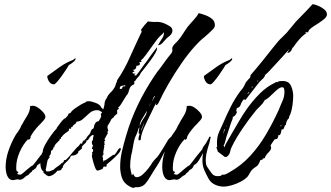

<svg xmlns="http://www.w3.org/2000/svg" viewBox="-20 -871 1590 922"><path d="M239 -466Q224 -466 215.5 -479.5Q207 -493 207 -506Q237 -528 267.5 -549.5Q298 -571 330 -583L342 -592L343 -588Q343 -582 330 -571.5Q317 -561 311 -559Q310 -557 301 -542.5Q292 -528 279.5 -510.5Q267 -493 255.5 -479.5Q244 -466 239 -466ZM43 -6Q29 -6 21 -16.5Q13 -27 10 -42Q7 -57 7 -68Q7 -107 20.5 -146.5Q34 -186 53 -219Q58 -228 64 -235L74 -250Q77 -255 80 -262Q82 -269 86 -273Q91 -283 97.5 -294Q104 -305 111 -316Q125 -339 125 -363Q126 -362 128 -362H129Q133 -362 135 -363H139Q149 -363 162.5 -354Q176 -345 187 -332.5Q198 -320 198 -310Q198 -303 190.5 -294Q183 -285 174 -276L165 -267L156 -257Q149 -249 142 -239.5Q135 -230 129 -219Q127 -217 127 -214Q127 -210 126 -209Q126 -203 116 -199V-204Q91 -179 74.5 -141Q58 -103 58 -69V-60Q58 -53 60 -51Q61 -47 64 -47H66Q66 -46 67 -46Q67 -45 68 -45V-44Q68 -42 65 -39L64 -38Q62 -36 62 -36Q62 -35 69 -33.5Q76 -32 77 -32Q81 -32 90 -39.5Q99 -47 109 -56Q119 -65 125 -69Q132 -75 138 -77Q146 -87 154 -97Q162 -107 169 -117Q177 -127 184.5 -136Q192 -145 200 -155V-157Q200 -159 205.5 -167.5Q211 -176 217.5 -184Q224 -192 226 -192Q227 -191 227 -187Q227 -183 226 -182Q220 -169 208 -145.5Q196 -122 183.5 -102Q171 -82 160 -79Q158 -74 154 -67Q150 -60 144 -58Q141 -53 136 -53Q133 -45 129 -44Q127 -42 125 -40.5Q123 -39 122 -38Q121 -34 115 -30.5Q109 -27 105 -25Q100 -20 92 -14Q84 -8 76 -8H73L70 -9H68Q67 -10 65 -10Q62 -10 54 -8Q46 -6 43 -6Z M213 -25Q209 -25 209 -27Q205 -29 204 -29L201 -31L200 -33H199L188 -42L190 -46Q178 -55 175.5 -70Q173 -85 173 -98Q173 -108 175 -116.5Q177 -125 182 -133L180 -136L185 -139V-141Q185 -155 197.5 -177.5Q210 -200 226 -222Q242 -244 253 -255L252 -256Q256 -261 264 -272.5Q272 -284 280.5 -293.5Q289 -303 294 -303L308 -319V-324L311 -326L320 -329L319 -331Q328 -342 341.5 -351.5Q355 -361 367 -368L384 -377L390 -379L393 -382Q396 -385 405 -385Q419 -385 440.5 -376.5Q462 -368 466 -355Q473 -350 475 -345Q478 -351 479.5 -358Q481 -365 482 -371Q482 -382 488 -394L491 -397Q497 -413 511 -427Q518 -433 523.5 -441Q529 -449 533 -456Q533 -459 538 -472Q544 -483 542 -485Q560 -511 575.5 -539Q591 -567 604 -597Q617 -627 631 -656.5Q645 -686 658 -714Q660 -715 660 -719Q660 -722 659 -724Q658 -726 657 -728L673 -749Q678 -754 682 -759Q686 -764 690 -768Q701 -767 712 -766Q723 -765 733 -766Q755 -766 775 -756Q784 -752 796 -744.5Q808 -737 808 -724Q808 -711 795 -699Q788 -694 782.5 -689Q777 -684 773 -679Q766 -671 759 -663.5Q752 -656 741 -654L738 -657H741Q746 -668 757 -684Q767 -698 767 -710Q767 -715 766 -716L764 -715L765 -714Q761 -708 756 -704Q751 -700 746 -695Q742 -691 738 -686Q734 -681 730 -676Q724 -668 709.5 -647.5Q695 -627 680.5 -607.5Q666 -588 658 -582L657 -579H655Q657 -576 662 -576Q657 -572 648 -572Q652 -568 652 -565Q652 -559 646 -557Q640 -555 635 -555Q635 -539 623 -536Q622 -535 621 -535Q620 -535 620 -536H617Q620 -534 622.5 -531.5Q625 -529 626 -528L624 -527L625 -526H621Q615 -526 617 -524L618 -518H624Q629 -518 631 -516H628L625 -508Q627 -509 634 -509Q648 -526 659.5 -543Q671 -560 684 -576Q696 -593 708 -610Q720 -627 733 -643L732 -645Q734 -643 734 -638Q734 -630 725 -614.5Q716 -599 703 -581.5Q690 -564 677.5 -547.5Q665 -531 657 -522Q655 -518 652 -512.5Q649 -507 645 -503Q641 -499 637 -494Q633 -489 631 -484Q625 -483 625 -479V-471Q625 -466 620 -464Q609 -460 604.5 -450.5Q600 -441 597.5 -430.5Q595 -420 587 -412Q584 -408 576 -394.5Q568 -381 560 -368.5Q552 -356 547 -356L551 -349Q541 -342 542 -339Q543 -338 543 -326Q543 -324 535 -319Q527 -313 527 -309L515 -299Q511 -290 507 -283Q503 -276 500 -272Q492 -263 500 -244Q494 -237 497 -234Q499 -230 493 -223L482 -203V-202L486 -195L481 -194L482 -183Q481 -184 481 -183Q481 -178 484 -178L479 -172L481 -168L477 -148Q475 -140 477 -128Q472 -126 472 -117Q472 -114 475 -114L474 -102Q477 -102 477 -99L475 -97L477 -95Q480 -97 481 -100Q482 -103 486 -101L523 -127L530 -128Q538 -136 545.5 -149.5Q553 -163 560 -159Q562 -148 547 -131.5Q532 -115 515 -100.5Q498 -86 492 -81V-73Q492 -72 489.5 -71.5Q487 -71 486 -70Q484 -72 481.5 -71Q479 -70 477 -70L471 -57L470 -59Q467 -58 464.5 -57Q462 -56 460 -55Q454 -52 448 -52Q442 -52 436 -68Q430 -84 425.5 -102Q421 -120 421 -124L423 -126Q421 -130 423 -133Q425 -136 421 -138L426 -143H427V-152Q427 -157 422 -155L421 -158L423 -163V-164L426 -169L425 -171Q425 -173 426 -173Q427 -173 428 -174H427L422 -178Q421 -181 421 -188Q421 -197 426 -197Q426 -208 429 -217Q432 -226 423 -222L417 -218Q416 -215 413 -215Q411 -211 405.5 -203Q400 -195 394 -196V-195Q394 -194 395 -193Q395 -187 383 -177.5Q371 -168 373 -157L355 -143L357 -141H355L356 -138Q345 -124 327 -124Q320 -124 317 -115Q314 -106 308 -106L311 -105Q304 -98 293.5 -88Q283 -78 281 -68L280 -69L282 -66L276 -62Q276 -55 269 -53Q262 -51 255 -51Q249 -41 236.5 -33Q224 -25 213 -25ZM557 -444Q567 -444 567 -447Q567 -452 570 -456H576Q582 -456 582 -458Q581 -459 581 -462Q577 -461 573 -460Q569 -459 565 -459Q555 -457 555 -446V-445ZM203 -48H214Q216 -48 220 -49Q224 -50 227 -52Q233 -55 239 -55Q239 -56 237 -57Q237 -59 239 -59Q240 -58 240 -59H241Q245 -64 250 -67Q255 -70 260 -74Q269 -79 276 -88L279 -86L280 -91Q286 -91 286 -97Q286 -103 296 -103Q302 -109 309.5 -116.5Q317 -124 324 -134Q332 -143 339 -151Q346 -159 352 -166L353 -164V-165Q359 -171 361 -174Q362 -176 363.5 -178Q365 -180 367 -183L370 -181Q376 -181 376 -187L375 -189L382 -195V-198Q383 -198 384 -197Q384 -196 386 -194Q385 -198 387.5 -201Q390 -204 394 -203L393 -206L402 -219Q404 -221 407.5 -224Q411 -227 414 -234Q416 -241 418.5 -245Q421 -249 422 -251Q430 -251 432 -265Q434 -279 445 -287Q452 -287 455 -291Q458 -295 461 -301Q465 -307 466 -314Q464 -320 464 -322Q464 -326 467 -327Q470 -330 470 -331Q470 -333 462.5 -337Q455 -341 453 -342Q453 -341 452.5 -340.5Q452 -340 451 -341Q450 -342 446 -342Q426 -342 410.5 -328.5Q395 -315 380 -301Q365 -287 348 -287Q346 -280 340.5 -275.5Q335 -271 330 -268V-264L321 -259V-257Q323 -251 319 -253H311V-248Q310 -246 310 -243Q303 -238 292 -230Q281 -222 277 -213L275 -214L272 -211L274 -209L270 -203L266 -205L267 -199Q262 -194 251 -183Q240 -172 241 -164H237L234 -152H231L227 -147H224L225 -146V-138Q223 -138 223 -135L225 -133L215 -119L220 -118V-116Q220 -114 214 -114L215 -112Q214 -109 212 -106.5Q210 -104 209 -103Q208 -101 206 -90Q204 -79 202 -68Q200 -57 199 -56Z M620 31Q615 31 610 28Q605 25 600 23Q574 8 565.5 -17.5Q557 -43 557 -70Q557 -108 566 -146Q575 -184 586 -221Q608 -297 642 -367.5Q676 -438 720 -504Q727 -515 734.5 -525Q742 -535 750 -545Q758 -555 765 -565.5Q772 -576 779 -585L793 -603Q797 -607 800 -611.5Q803 -616 806 -620Q808 -626 808 -629Q807 -632 807 -638Q807 -648 820 -661Q826 -667 830.5 -671.5Q835 -676 838 -680Q844 -687 849.5 -695Q855 -703 860 -711Q865 -719 870.5 -727Q876 -735 881 -742Q888 -750 895 -758.5Q902 -767 909 -774Q916 -782 922.5 -790Q929 -798 934 -808Q951 -804 969 -797Q987 -790 999.5 -779Q1012 -768 1012 -749Q1012 -742 1006 -734Q985 -712 961 -692Q948 -682 937 -671Q926 -660 916 -649Q885 -615 852 -567.5Q819 -520 790 -470Q761 -420 742 -378L737 -370L729 -365V-371L731 -378Q725 -368 720 -358Q715 -348 710 -337L689 -294Q680 -276 671.5 -257Q663 -238 658 -218Q657 -215 657 -211Q657 -206 656 -203Q656 -197 649 -197Q645 -197 645 -201Q645 -216 653 -232Q652 -231 651 -229.5Q650 -228 648 -227Q646 -231 646 -232V-233Q646 -246 650 -260Q645 -255 644 -250Q642 -243 639.5 -235.5Q637 -228 633 -220Q629 -213 627 -205.5Q625 -198 623 -191L617 -158Q616 -150 614 -141.5Q612 -133 610 -125Q605 -98 605 -74Q605 -72 605 -69Q605 -66 606 -63Q607 -60 607 -57Q607 -54 608 -50L611 -39Q612 -37 612 -34Q612 -31 613 -29Q615 -34 622 -35V-30Q626 -26 628 -23Q631 -20 636 -20Q650 -20 665 -33Q680 -46 693 -63Q706 -80 712 -91Q716 -96 720 -101Q724 -106 728 -110Q733 -114 736.5 -119Q740 -124 744 -129Q765 -161 783 -192Q785 -196 787 -199Q789 -202 791 -204L799 -212Q805 -218 807 -218Q810 -218 810 -214Q810 -213 805 -201Q800 -189 796 -184L797 -183Q786 -167 776 -151Q766 -135 758 -118Q750 -101 740.5 -85Q731 -69 720 -53Q710 -38 700 -20.5Q690 -3 678.5 10.5Q667 24 649 27Q647 28 644 28Q641 28 639 28H629Q625 31 620 31ZM695 -361Q699 -365 701.5 -369.5Q704 -374 706 -379Q711 -386 715 -393Q719 -400 723 -407H724L725 -411Q722 -411 717 -402Q715 -397 713 -392.5Q711 -388 709 -384L700 -369ZM663 -301Q651 -284 651 -264Q657 -284 668 -300L679 -317Q683 -324 685 -336L684 -337Q674 -318 663 -301ZM658 -243Q660 -247 660 -247Q665 -258 668.5 -268Q672 -278 673 -288Q672 -279 665 -264Q658 -251 658 -243Z M991 -466Q976 -466 967.5 -479.5Q959 -493 959 -506Q989 -528 1019.5 -549.5Q1050 -571 1082 -583L1094 -592L1095 -588Q1095 -582 1082 -571.5Q1069 -561 1063 -559Q1062 -557 1053 -542.5Q1044 -528 1031.5 -510.5Q1019 -493 1007.5 -479.5Q996 -466 991 -466ZM795 -6Q781 -6 773 -16.5Q765 -27 762 -42Q759 -57 759 -68Q759 -107 772.5 -146.5Q786 -186 805 -219Q810 -228 816 -235L826 -250Q829 -255 832 -262Q834 -269 838 -273Q843 -283 849.5 -294Q856 -305 863 -316Q877 -339 877 -363Q878 -362 880 -362H881Q885 -362 887 -363H891Q901 -363 914.5 -354Q928 -345 939 -332.5Q950 -320 950 -310Q950 -303 942.5 -294Q935 -285 926 -276L917 -267L908 -257Q901 -249 894 -239.5Q887 -230 881 -219Q879 -217 879 -214Q879 -210 878 -209Q878 -203 868 -199V-204Q843 -179 826.5 -141Q810 -103 810 -69V-60Q810 -53 812 -51Q813 -47 816 -47H818Q818 -46 819 -46Q819 -45 820 -45V-44Q820 -42 817 -39L816 -38Q814 -36 814 -36Q814 -35 821 -33.5Q828 -32 829 -32Q833 -32 842 -39.5Q851 -47 861 -56Q871 -65 877 -69Q884 -75 890 -77Q898 -87 906 -97Q914 -107 921 -117Q929 -127 936.5 -136Q944 -145 952 -155V-157Q952 -159 957.5 -167.5Q963 -176 969.5 -184Q976 -192 978 -192Q979 -191 979 -187Q979 -183 978 -182Q972 -169 960 -145.5Q948 -122 935.5 -102Q923 -82 912 -79Q910 -74 906 -67Q902 -60 896 -58Q893 -53 888 -53Q885 -45 881 -44Q879 -42 877 -40.5Q875 -39 874 -38Q873 -34 867 -30.5Q861 -27 857 -25Q852 -20 844 -14Q836 -8 828 -8H825L822 -9H820Q819 -10 817 -10Q814 -10 806 -8Q798 -6 795 -6Z M1053 25Q1033 25 1013 16Q993 7 982 -12Q970 -34 961 -54.5Q952 -75 952 -101Q952 -117 954.5 -132Q957 -147 960 -162Q962 -170 968.5 -182.5Q975 -195 980 -203Q984 -208 984 -214H992Q989 -198 985.5 -184.5Q982 -171 977 -157Q973 -143 970.5 -129.5Q968 -116 968 -102Q968 -96 969 -87Q970 -78 973 -73Q978 -65 983.5 -57Q989 -49 995 -41Q1005 -25 1025 -25Q1028 -25 1036 -26Q1044 -27 1045 -32H1052Q1060 -32 1067.5 -36Q1075 -40 1082 -44Q1139 -76 1182 -123Q1225 -170 1258 -226.5Q1291 -283 1318 -342Q1322 -352 1326.5 -363Q1331 -374 1336 -385Q1346 -406 1346 -430Q1346 -435 1345 -441.5Q1344 -448 1340 -451Q1339 -452 1335 -452Q1326 -452 1314.5 -443Q1303 -434 1291 -422Q1285 -416 1272.5 -404.5Q1260 -393 1251 -391V-389Q1242 -373 1229 -361Q1222 -354 1215.5 -347.5Q1209 -341 1204 -334Q1176 -300 1144.5 -253.5Q1113 -207 1094 -168Q1087 -155 1085 -142Q1082 -128 1069 -118L1060 -117L1026 -143L1019 -164L1023 -166Q1022 -169 1022 -177V-188Q1022 -214 1031.5 -236Q1041 -258 1052 -281Q1069 -321 1088.5 -359.5Q1108 -398 1134 -433Q1139 -439 1143.5 -444.5Q1148 -450 1151 -456Q1153 -460 1155 -463.5Q1157 -467 1158 -470Q1159 -475 1166 -482Q1169 -486 1172 -489Q1175 -492 1178 -495Q1183 -500 1183 -510Q1211 -542 1240 -578Q1269 -614 1295 -647Q1305 -660 1315 -671.5Q1325 -683 1336 -693Q1347 -703 1357 -714Q1367 -725 1376 -737Q1400 -768 1428 -795Q1456 -823 1481 -851Q1492 -850 1508.5 -843Q1525 -836 1537.5 -825.5Q1550 -815 1550 -802Q1550 -790 1535.5 -778.5Q1521 -767 1504 -756Q1496 -751 1488 -746Q1480 -741 1474 -736Q1460 -725 1460 -716H1449V-719L1446 -716L1451 -712Q1432 -699 1416 -680.5Q1400 -662 1389 -645Q1384 -642 1383 -638Q1382 -636 1381 -633.5Q1380 -631 1379 -629Q1377 -625 1372.5 -621.5Q1368 -618 1360 -616Q1364 -627 1367 -630Q1368 -631 1370 -635L1355 -619Q1345 -608 1334.5 -596.5Q1324 -585 1313 -573Q1303 -562 1293.5 -552Q1284 -542 1276 -533Q1267 -523 1261 -518Q1255 -513 1253 -511Q1250 -499 1241 -492Q1236 -488 1232 -483.5Q1228 -479 1224 -475Q1207 -454 1192 -434Q1184 -424 1175.5 -413Q1167 -402 1159 -391Q1158 -392 1157 -392Q1156 -392 1155 -393Q1152 -393 1151 -394Q1141 -384 1136 -369Q1131 -354 1117 -352Q1117 -344 1113 -335L1119 -337Q1117 -328 1111.5 -320Q1106 -312 1098 -310Q1098 -303 1096 -297L1093 -290L1088 -277L1085 -268L1082 -258Q1078 -246 1074 -234Q1070 -222 1066 -210L1063 -197Q1061 -189 1059 -183Q1057 -178 1054 -173L1057 -163L1060 -170Q1061 -174 1062.5 -176.5Q1064 -179 1065 -181Q1077 -202 1094 -231.5Q1111 -261 1129.5 -292Q1148 -323 1164 -346Q1193 -387 1227.5 -421.5Q1262 -456 1301 -474Q1302 -475 1304 -475Q1304 -475 1304 -476Q1304 -477 1305 -478L1311 -476Q1316 -481 1324.5 -481.5Q1333 -482 1338 -482Q1367 -482 1377.5 -458.5Q1388 -435 1388 -410Q1388 -391 1384.5 -365.5Q1381 -340 1374 -323Q1373 -318 1370 -315Q1368 -311 1368 -304Q1362 -300 1357.5 -290Q1353 -280 1353 -272Q1350 -271 1348 -267L1345 -260Q1344 -256 1342 -252.5Q1340 -249 1332 -249Q1331 -239 1327.5 -229Q1324 -219 1315 -222L1316 -221V-215L1311 -204L1299 -202Q1295 -197 1288 -186.5Q1281 -176 1279 -171Q1282 -167 1282 -162Q1282 -152 1272 -142Q1262 -132 1257 -124Q1252 -116 1252 -112L1243 -110Q1240 -102 1234 -103H1231Q1221 -78 1213 -73L1203 -66Q1194 -60 1189 -54Q1184 -48 1179 -39Q1177 -35 1174.5 -31Q1172 -27 1169 -23Q1157 -10 1136.5 1Q1116 12 1093.5 18.5Q1071 25 1053 25ZM1213 -477 1220 -483 1219 -486ZM1190 -447V-448L1192 -450L1191 -452V-453L1193 -455L1191 -457L1189 -449H1188ZM1169 -419 1170 -421 1172 -419V-422Q1172 -422 1172 -422.5Q1172 -423 1173 -424L1175 -427Q1177 -427 1177 -429L1174 -428V-430L1169 -422ZM1065 -262 1067 -263H1066L1069 -272L1068 -270Q1066 -263 1065 -262ZM1329 -264 1331 -269H1333V-270H1332L1331 -269H1329L1326 -267ZM1060 -248 1056 -250 1053 -230H1054Q1054 -232 1056 -239Q1058 -246 1060 -248ZM1054 -228V-229L1053 -230Z"/></svg>

Font: Water Brush
Style: Regular
Weight: 400
Designer: Robert E. Leuschke
Foundry: Robert E. Leuschke
Version: Version 1.010; ttfautohint (v1.8.4.7-5d5b)